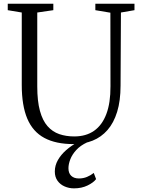

<svg xmlns="http://www.w3.org/2000/svg" viewBox="-20 -763 756 1028"><path d="M373.5 8.5Q279 8.5 217.5 -24.5Q156 -57.5 126.2 -127.5Q96.5 -197.5 96.5 -308V-696L21.5 -708.5V-743H265.5V-708.5L179.5 -696V-300.5Q179.5 -221.5 193.8 -169.5Q208 -117.5 234.5 -87.5Q261 -57.5 297.2 -45Q333.5 -32.5 377.5 -32.5Q440.5 -32.5 483.8 -62.8Q527 -93 549.5 -152.8Q572 -212.5 571.5 -301L571 -695L490.5 -708.5V-743H700V-708.5L627.5 -696L625.5 -305Q625.5 -223.5 607.2 -164.2Q589 -105 555.5 -66.8Q522 -28.5 476 -10Q430 8.5 373.5 8.5ZM376 245.5Q349.5 245.5 326 235.2Q302.5 225 288 204.8Q273.5 184.5 273.5 155.5Q273.5 123 290 94Q306.5 65 334.2 40.8Q362 16.5 394.5 -1L417.5 -5L447 -1Q410.5 16 388.5 40Q366.5 64 356.5 89.8Q346.5 115.5 346.5 138Q346.5 164 361.2 178.2Q376 192.5 402.5 192.5Q426 192.5 445.8 184.2Q465.5 176 482 163L494.5 196Q480 215 448.5 230.2Q417 245.5 376 245.5Z"/></svg>

Font: Merriweather 60pt Light
Style: Regular
Weight: 300
Version: Version 2.100